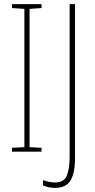

<svg xmlns="http://www.w3.org/2000/svg" viewBox="-20 -734 459 929"><path d="M181 0H38V-19L98 -22V-691L38 -695V-714H181V-695L123 -691V-22L181 -19ZM246 175Q214 175 188 163V138Q202 142 216.5 145.5Q231 149 246 149Q290 149 303.5 115.5Q317 82 317 23V-714H343V30Q343 104 321 139.5Q299 175 246 175Z"/></svg>

Font: Noto Sans Gurmukhi ExtraCondensed Thin
Style: Regular
Weight: 100
Width: 2
Designer: Jelle Bosma - Monotype Design Team
Foundry: Monotype Imaging Inc.
Version: Version 2.004; ttfautohint (v1.8.4.7-5d5b)